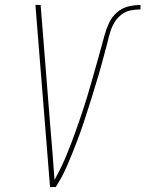

<svg xmlns="http://www.w3.org/2000/svg" viewBox="-20 -755 587 775"><path d="M182 0 123 -735H144L183 -245Q188 -191 192 -137Q196 -83 200 -29Q213 -52 224.5 -75.5Q236 -99 246 -123Q256 -147 265.5 -171.5Q275 -196 283.5 -220Q292 -244 300.5 -268.5Q309 -293 317 -317.5Q325 -342 332.5 -366.5Q340 -391 347 -416Q354 -441 361 -465.5Q368 -490 375 -514.5Q382 -539 388.5 -563.5Q395 -588 402 -613Q409 -638 420 -662Q431 -686 451 -704Q471 -722 496.5 -728.5Q522 -735 547 -735V-717Q527 -717 507 -713Q487 -709 470 -696Q453 -683 442 -664.5Q431 -646 425 -626.5Q419 -607 414.5 -587Q410 -567 404 -548V-547Q392 -501 378.5 -454.5Q365 -408 350.5 -362Q336 -316 321 -270Q306 -224 288.5 -178.5Q271 -133 251.5 -87.5Q232 -42 205 0Z"/></svg>

Font: Iosevka SS04 Thin
Style: Italic
Weight: 100
Italic angle: -9°
Monospace: yes
Designer: Belleve Invis
Foundry: Belleve Invis
Version: Version 19.0.0; ttfautohint (v1.8.4)